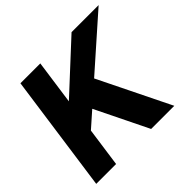

<svg xmlns="http://www.w3.org/2000/svg" viewBox="-166 -885 1073 1073"><g transform="rotate(-45 370.0 -348.5)"><path d="M180 -202 205 -400 526 -697H740ZM24 0 122 -697H279L181 0ZM458 0 294 -335 423 -444 641 0Z"/></g></svg>

Font: Hanken Grotesk Black
Style: Italic
Weight: 900
Italic angle: -8°
Designer: Alfredo Marco Pradil
Foundry: Hanken Design Co.
Version: Version 3.013